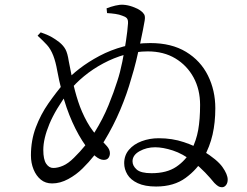

<svg xmlns="http://www.w3.org/2000/svg" viewBox="-20 -791 1040 807"><path d="M636 -7Q589 -7 559 -21Q529 -35 515.5 -57.5Q502 -80 502 -105Q502 -138 522 -161.5Q542 -185 575.5 -197.5Q609 -210 647 -210Q704 -210 753 -193.5Q802 -177 833 -157Q893 -120 915 -89Q937 -58 937 -36Q937 -22 930 -13Q923 -4 913 -4Q904 -4 897 -8.5Q890 -13 881 -22Q864 -43 842 -66Q820 -89 791 -112Q748 -145 706.5 -158.5Q665 -172 632 -172Q596 -172 566.5 -155.5Q537 -139 537 -113Q537 -94 554.5 -78.5Q572 -63 617 -63Q681 -63 721 -90Q761 -117 785 -161Q805 -200 813 -244.5Q821 -289 821 -350Q821 -415 793.5 -465.5Q766 -516 717 -545.5Q668 -575 601 -575Q553 -575 505.5 -561.5Q458 -548 414 -524.5Q370 -501 333 -470.5Q296 -440 269 -406Q213 -331 187.5 -269.5Q162 -208 162 -161Q162 -121 174 -103Q186 -85 204 -85Q223 -85 245 -94.5Q267 -104 291 -128Q343 -179 378 -235.5Q413 -292 436 -348.5Q459 -405 473 -450Q485 -486 494 -531Q503 -576 509.5 -619Q516 -662 518 -692Q519 -708 513 -714.5Q507 -721 494 -725Q482 -730 465 -732.5Q448 -735 430 -736L428 -756Q446 -763 465 -767.5Q484 -772 498 -771Q517 -770 538 -762.5Q559 -755 571 -746Q581 -739 586 -730.5Q591 -722 588 -704Q586 -692 581 -666Q576 -640 568.5 -605.5Q561 -571 552 -534Q543 -497 532 -462Q514 -397 485.5 -329.5Q457 -262 418.5 -198.5Q380 -135 327 -83Q301 -57 267 -38.5Q233 -20 199 -20Q171 -20 151.5 -36Q132 -52 121 -79Q110 -106 110 -138Q110 -201 130.5 -255.5Q151 -310 183.5 -356.5Q216 -403 251 -444Q276 -473 313.5 -502Q351 -531 398 -556Q445 -581 499 -595.5Q553 -610 612 -610Q701 -610 762 -573Q823 -536 854 -473.5Q885 -411 885 -336Q885 -276 873.5 -225.5Q862 -175 836 -128Q810 -80 760.5 -43.5Q711 -7 636 -7ZM416 -119Q400 -119 381 -134.5Q362 -150 341 -177Q310 -220 284 -278Q258 -336 241 -402Q227 -457 220.5 -494Q214 -531 204 -557Q193 -585 177.5 -602Q162 -619 138 -641L151 -655Q178 -646 196.5 -635.5Q215 -625 230 -613Q247 -599 255.5 -583Q264 -567 269 -534Q276 -497 285 -453Q294 -409 308.5 -364.5Q323 -320 346 -278.5Q369 -237 402 -205Q417 -191 429.5 -176.5Q442 -162 442 -147Q442 -136 436 -127.5Q430 -119 416 -119Z"/></svg>

Font: Noto Serif SC
Style: Regular
Weight: 400
Designer: Ryoko NISHIZUKA 西塚涼子 (kana & ideographs); Frank Grießhammer (Latin, Greek & Cyrillic); Wenlong ZHANG 张文龙 (bopomofo); San
Foundry: Adobe
Version: Version 2.002-H1;hotconv 1.1.0;makeotfexe 2.6.0